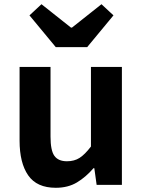

<svg xmlns="http://www.w3.org/2000/svg" viewBox="-20 -878 677 912"><path d="M220 -560V-229Q220 -163 238.5 -137.5Q257 -112 298 -112Q333 -112 358 -128Q383 -144 412 -182V-560H559V0H439L428 -79H424Q388 -37 345.5 -11.5Q303 14 245 14Q155 14 114 -45Q73 -104 73 -210V-560ZM177 -858 317 -747H322L462 -858L519 -805L394 -654H245L120 -805Z"/></svg>

Font: Kinto Sans
Style: Bold
Weight: 700
Designer: Authors: Ryoko NISHIZUKA  (kana & ideographs); Paul D. Hunt (Latin, Greek & Cyrillic); Wenlong ZHANG  (bopomofo); Sandol
Foundry: Adobe Systems Incorporated, ookami Inc.
Version: Version 0.001